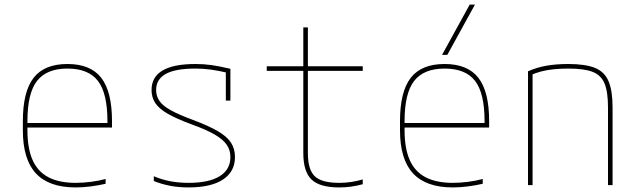

<svg xmlns="http://www.w3.org/2000/svg" viewBox="-20 -810 2790 840"><path d="M311 10Q194 10 137 -51.5Q80 -113 80 -240V-280Q80 -409 127 -469.5Q174 -530 275 -530Q376 -530 423 -469.5Q470 -409 470 -280V-252H90V-272H460L450 -262V-280Q450 -402 408.5 -456Q367 -510 275 -510Q184 -510 142 -456Q100 -402 100 -280V-240Q100 -161 122.5 -110Q145 -59 192 -34.5Q239 -10 311 -10Q343 -10 378 -14.5Q413 -19 442 -27V-6Q412 1 377.5 5.5Q343 10 311 10Z M805 10Q762 10 725 3Q688 -4 653 -18V-39Q688 -24 725.5 -17Q763 -10 805 -10Q894 -10 941 -39Q988 -68 988 -123Q988 -153 972 -176.5Q956 -200 919 -221.5Q882 -243 818 -266Q753 -290 714.5 -312Q676 -334 659.5 -359Q643 -384 643 -416Q643 -473 691 -501.5Q739 -530 835 -530Q871 -530 904 -525.5Q937 -521 988 -509V-370H968V-510L983 -490Q935 -501 902.5 -505.5Q870 -510 835 -510Q747 -510 705 -486.5Q663 -463 663 -416Q663 -390 677.5 -368.5Q692 -347 727.5 -327.5Q763 -308 825 -285Q892 -260 932.5 -236.5Q973 -213 990.5 -186Q1008 -159 1008 -123Q1008 -59 955.5 -24.5Q903 10 805 10Z M1464 10Q1379 10 1343 -24.5Q1307 -59 1307 -140V-500H1147V-520H1307V-690H1327V-520H1567V-500H1327V-140Q1327 -68 1357 -39Q1387 -10 1464 -10Q1492 -10 1517.5 -14Q1543 -18 1567 -25V-4Q1541 3 1516 6.5Q1491 10 1464 10Z M1961 10Q1844 10 1787 -51.5Q1730 -113 1730 -240V-280Q1730 -409 1777 -469.5Q1824 -530 1925 -530Q2026 -530 2073 -469.5Q2120 -409 2120 -280V-252H1740V-272H2110L2100 -262V-280Q2100 -402 2058.5 -456Q2017 -510 1925 -510Q1834 -510 1792 -456Q1750 -402 1750 -280V-240Q1750 -161 1772.5 -110Q1795 -59 1842 -34.5Q1889 -10 1961 -10Q1993 -10 2028 -14.5Q2063 -19 2092 -27V-6Q2062 1 2027.5 5.5Q1993 10 1961 10ZM1937 -570H1914L2035 -790H2058Z M2290 -498Q2328 -515 2370.5 -522.5Q2413 -530 2466 -530Q2541 -530 2583 -513Q2625 -496 2642.5 -454.5Q2660 -413 2660 -340V0H2640V-340Q2640 -408 2625 -444.5Q2610 -481 2573 -495.5Q2536 -510 2467 -510Q2433 -510 2403 -507Q2373 -504 2348 -497.5Q2323 -491 2299 -480L2310 -494V0H2290Z"/></svg>

Font: M PLUS Code Latin SemiExpanded Thin
Style: Regular
Weight: 250
Width: 6
Designer: Coji Morishita
Foundry: UNDERFOREST DESIGN
Version: Version 1.002; ttfautohint (v1.8.3)